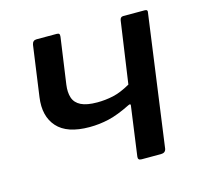

<svg xmlns="http://www.w3.org/2000/svg" viewBox="-83 -621 747 711"><g transform="rotate(-15 290.5 -265.0)"><path d="M376 0Q368 0 365 -3.5Q362 -7 363 -14L389 -203Q390 -211 380 -206Q332 -182 295.5 -173.5Q259 -165 221 -165Q135 -165 97.5 -207Q60 -249 70 -320L97 -514Q100 -530 115 -530H192Q199 -530 201.5 -527Q204 -524 203 -516L178 -339Q174 -310 181 -289Q188 -268 210 -257Q232 -246 272 -246Q303 -246 333 -252.5Q363 -259 400 -280L434 -517Q436 -530 447 -530H530Q542 -530 539 -518L470 -15Q467 0 450 0Z"/></g></svg>

Font: Libre Franklin Medium
Style: Italic
Weight: 500
Italic angle: -8°
Designer: Pablo Impallari, Rodrigo Fuenzalida, Nhung Nguyen
Foundry: Impallari Type
Version: Version 3.000